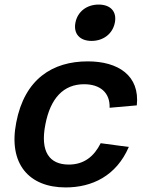

<svg xmlns="http://www.w3.org/2000/svg" viewBox="-20 -808 660 840"><path d="M543.5 -165 420.5 -181.5C391.5 -123.5 347.5 -88 281 -88C196 -88 155 -144.5 178.5 -263.5C200.5 -378 257.5 -439.5 348 -439.5C417 -439.5 462 -403.5 459.5 -336.5L578.5 -347C592.5 -477.5 497 -539.5 364 -539.5C210 -539.5 87.5 -462.5 51 -272C15.5 -91 107 12 267 12C382.5 12 488.5 -38 543.5 -165ZM380.5 -629C432 -629 473 -660 482.5 -709C492 -758 463 -788 411.5 -788C360.5 -788 319.5 -758 310 -709C300.5 -660 329.5 -629 380.5 -629Z"/></svg>

Font: Monaspace Neon SemiBold
Style: Italic
Weight: 600
Italic angle: -11°
Designer: Riley Cran & the Lettermatic Team
Foundry: Lettermatic
Version: Version 1.200 (Monaspace Neon)